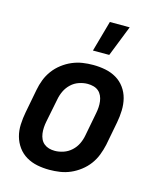

<svg xmlns="http://www.w3.org/2000/svg" viewBox="-116 -849 782 944"><g transform="rotate(15 275.0 -377.5)"><path d="M225 12Q193 12 163 6Q133 0 107.5 -15Q82 -30 64.5 -54Q47 -78 39 -107Q31 -136 32.5 -168Q34 -200 40 -231L63 -351Q68 -378 78 -404Q88 -430 105 -453Q122 -476 145.5 -494Q169 -512 195 -523Q221 -534 247.5 -538Q274 -542 301 -542Q333 -542 363.5 -536Q394 -530 419.5 -515Q445 -500 462.5 -476Q480 -452 487.5 -423Q495 -394 494 -362Q493 -330 487 -299L464 -179Q458 -152 448 -126Q438 -100 421 -77Q404 -54 380.5 -36Q357 -18 331.5 -7Q306 4 279 8Q252 12 225 12ZM227 -85Q248 -85 270.5 -92.5Q293 -100 311 -116.5Q329 -133 339 -154Q349 -175 353 -197L376 -317Q379 -332 380 -347.5Q381 -363 379 -378Q377 -393 371 -406Q365 -419 354.5 -428Q344 -437 329.5 -441Q315 -445 299 -445Q278 -445 255.5 -437.5Q233 -430 215.5 -413.5Q198 -397 188 -376Q178 -355 174 -333L150 -213Q147 -198 146 -182.5Q145 -167 147 -152Q149 -137 155 -124Q161 -111 172 -102Q183 -93 197 -89Q211 -85 227 -85ZM281 -610 325 -767H426L364 -610Z"/></g></svg>

Font: Lode
Style: Bold Italic
Weight: 700
Italic angle: -11°
Monospace: yes
Designer: Belleve Invis
Foundry: Belleve Invis
Version: Version 29.2.0; ttfautohint (v1.8.3)